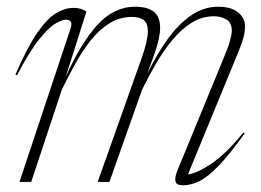

<svg xmlns="http://www.w3.org/2000/svg" viewBox="-20 -542 778 572"><path d="M709 -145Q664.5 -82.5 632 -48.8Q599.5 -15 574.2 -2.5Q549 10 525.5 10Q504.5 10 502.5 -2.5Q500.5 -15 509.5 -36.5L642 -358.5Q659.5 -400 665 -419.8Q670.5 -439.5 670.5 -450.5Q670.5 -474.5 654.2 -484Q638 -493.5 617.5 -493.5Q581.5 -493.5 550.5 -474Q519.5 -454.5 493 -422.2Q466.5 -390 444.2 -351.5Q422 -313 403.5 -275.5L306 0H271L402 -369Q420.5 -421 420.5 -449Q420.5 -472.5 408.5 -482Q396.5 -491.5 373 -491.5Q335.5 -491.5 304.8 -471.8Q274 -452 248.8 -419.8Q223.5 -387.5 202.8 -349.5Q182 -311.5 164.5 -275.5L73 0H38L189.5 -455Q195 -471 190.8 -477.2Q186.5 -483.5 176.5 -483.5Q166.5 -483.5 146.8 -472.8Q127 -462 98 -426.5Q69 -391 30.5 -317.5L26 -319.5Q61.5 -402 91.5 -445Q121.5 -488 148 -503.2Q174.5 -518.5 198 -518.5Q211.5 -518.5 220.2 -515.8Q229 -513 237.5 -507.5L175.5 -312Q219.5 -411.5 269.2 -466.8Q319 -522 382.5 -522Q419 -522 438 -507.2Q457 -492.5 457 -459Q457 -429 439.5 -379.5L419 -322.5Q446.5 -379.5 478.8 -424.5Q511 -469.5 548.8 -495.8Q586.5 -522 630.5 -522Q668.5 -522 689.2 -505.2Q710 -488.5 710 -462.5Q710 -447 704.8 -428Q699.5 -409 682 -367.5L540 -22.5Q566.5 -25.5 609.2 -54Q652 -82.5 705.5 -147.5Z"/></svg>

Font: Newsreader 72pt ExtraLight
Style: Italic
Weight: 275
Italic angle: -17°
Designer: Hugues Gentile
Foundry: Production Type
Version: Version 1.003; ttfautohint (v1.8.3)